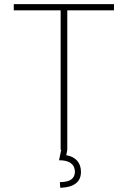

<svg xmlns="http://www.w3.org/2000/svg" viewBox="-20 -727 620 932"><path d="M46.9 -707H533.2V-676.8H306.6V0L301.8 26.4Q335.9 32.2 354.5 53.2Q373 74.2 373 107.4Q373 144.5 347.4 163.8Q321.8 183.1 272.5 184.6L270.5 157.2Q308.1 156.7 325.4 144.5Q342.8 132.3 343.8 107.4Q342.3 50.8 266.6 50.8L277.3 0H274.4V-676.8H46.9Z"/></svg>

Font: Pretendard GOV Thin
Style: Regular
Weight: 100
Designer: Base glyphs from Inter by Rasmus Andersson; Hangeul glyphs from Noto Sans CJK(Source Han Sans) by Jang Soo-young and Kan
Foundry: Kil Hyung-jin
Version: Version 1.309